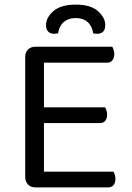

<svg xmlns="http://www.w3.org/2000/svg" viewBox="-20 -810 571 830"><path d="M307 -732Q276 -732 256 -715Q236 -698 231 -666Q227 -665 223 -664.5Q219 -664 214 -664Q198 -664 188.5 -673.5Q179 -683 179 -702Q179 -734 211 -762Q243 -790 307 -790Q373 -790 404 -761.5Q435 -733 435 -702Q435 -683 426 -673.5Q417 -664 400 -664Q395 -664 390.5 -664.5Q386 -665 383 -666Q378 -698 358.5 -715Q339 -732 307 -732ZM89 -366H170V-8Q166 -7 155 -3.5Q144 0 133 0Q113 0 101 -12.5Q89 -25 89 -44ZM170 -248 89 -249V-564Q89 -584 101 -596Q113 -608 133 -608Q144 -608 155 -605Q166 -602 170 -600ZM133 -278V-346H434Q437 -342 440 -333Q443 -324 443 -314Q443 -298 435 -288Q427 -278 412 -278ZM133 0V-68H470Q473 -64 476 -55.5Q479 -47 479 -36Q479 -20 471 -10Q463 0 448 0ZM133 -539V-608H465Q468 -604 471 -595Q474 -586 474 -576Q474 -560 466 -549.5Q458 -539 443 -539Z"/></svg>

Font: Baloo Bhaina 2
Style: Regular
Weight: 400
Designer: Yesha Goshar, Manish Minz, Shuchita Grover and Ek Type
Foundry: Ek Type
Version: Version 1.700